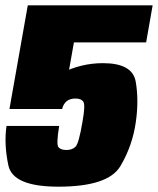

<svg xmlns="http://www.w3.org/2000/svg" viewBox="-20 -695 594 722"><path d="M199.5 7Q386.5 7 432.5 -70Q478.5 -147 491 -238Q502.5 -319.5 490.2 -388.5Q478 -457.5 367 -457.5Q284.5 -457.5 209.2 -419.2Q134 -381 112 -287.5L213.5 -285Q218 -303.5 230.2 -314Q242.5 -324.5 264 -324.5Q285.5 -324.5 293.5 -312.2Q301.5 -300 290 -236Q276.5 -156 264.2 -143.5Q252 -131 230 -131Q208.5 -131 199.8 -141.5Q191 -152 202.5 -221.5H4.5Q-5.5 -153 11.5 -73Q28.5 7 199.5 7ZM15.5 -285H213.5L258 -535.5H529.5L554 -675H84.5Z"/></svg>

Font: Anybody Condensed Black
Style: Italic
Weight: 900
Width: 3
Italic angle: -10°
Version: Version 1.113;gftools[0.9.25]